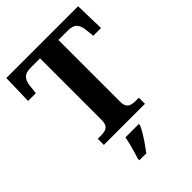

<svg xmlns="http://www.w3.org/2000/svg" viewBox="-263 -836 1179 1179"><g transform="rotate(-45 326.5 -246.5)"><path d="M148.3 0V-53H176.5Q196.7 -53 212.6 -57.5Q228.5 -62 237.7 -76.1Q246.9 -90.2 246.9 -118.3V-653H167.1Q122.8 -653 105.7 -634Q88.5 -615 84.5 -582L77.2 -519.9H10.1L15.1 -714H638.5L643.5 -519.9H576.4L569.6 -582Q565.6 -615 548.6 -634Q531.6 -653 486.6 -653H406.5V-118.1Q406.5 -90.1 415.8 -76.1Q425.1 -62.1 441.1 -57.5Q457.2 -53 476.9 -53H505.1V0ZM235.7 208Q242.3 187.7 249.9 161.9Q257.5 136 264.2 109.3Q271 82.7 275 61H391.1V71Q382.1 92 366.1 118.7Q350.1 145.4 331.2 172.4Q312.3 199.4 295.9 221H235.7Z"/></g></svg>

Font: Noto Serif Sinhala
Style: Regular
Weight: 400
Designer: Jelle Bosma - Monotype Design Team
Foundry: Monotype Imaging Inc.
Version: Version 2.006